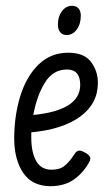

<svg xmlns="http://www.w3.org/2000/svg" viewBox="-20 -633 370 663"><path d="M292 -86Q292 -80 288 -73Q266 -34 233.5 -12Q201 10 153 10Q91 9 60.5 -35.5Q30 -80 29 -152Q29 -233 50 -301Q71 -369 113 -410Q155 -451 216 -451Q270 -451 294 -419.5Q318 -388 318 -347Q318 -275 257 -230.5Q196 -186 88 -176V-158Q88 -107 105 -77Q122 -47 158 -47Q186 -47 202.5 -60Q219 -73 236 -99Q244 -113 254 -113Q260 -113 266 -110L279 -103Q292 -94 292 -86ZM95 -236Q257 -252 257 -340Q257 -393 211 -393Q163 -393 135 -347.5Q107 -302 95 -236ZM259 -579Q259 -550 245 -531Q231 -512 210 -512Q196 -512 188 -521.5Q180 -531 180 -548Q180 -576 194 -594.5Q208 -613 229 -613Q243 -613 251 -604Q259 -595 259 -579Z"/></svg>

Font: Farsan
Style: Regular
Weight: 400
Version: Version 1.001g;PS 1.001;hotconv 1.0.86;makeotf.lib2.5.63406 